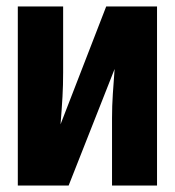

<svg xmlns="http://www.w3.org/2000/svg" viewBox="-20 -573 540 593"><path d="M35 0V-553H175V-349Q175 -310 173 -274.5Q171 -239 167 -189L308 -553H465V0H326V-208Q326 -246 328.5 -283Q331 -320 334 -360L192 0Z"/></svg>

Font: Noto Sans Mono ExtraCondensed Black
Style: Regular
Weight: 900
Width: 2
Designer: Monotype Design Team
Foundry: Monotype Imaging Inc.
Version: Version 2.014